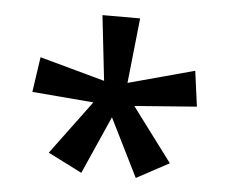

<svg xmlns="http://www.w3.org/2000/svg" viewBox="-40 -790 626 523"><g transform="rotate(5 273.5 -528.0)"><path d="M107 -359 216 -506 48 -520 62 -616 240 -567 220 -745H323L304 -567L485 -616L498 -519L328 -506L438 -359L349 -311L270 -470L200 -312Z"/></g></svg>

Font: Noto Sans Gurmukhi ExtraCondensed Medium
Style: Regular
Weight: 500
Width: 2
Designer: Jelle Bosma - Monotype Design Team
Foundry: Monotype Imaging Inc.
Version: Version 2.004; ttfautohint (v1.8.4.7-5d5b)